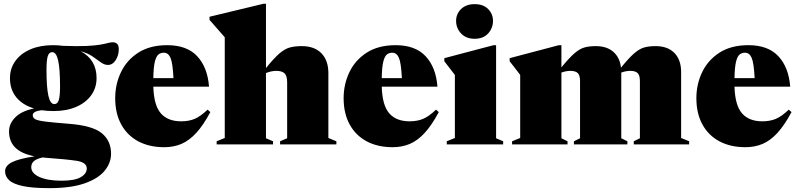

<svg xmlns="http://www.w3.org/2000/svg" viewBox="-20 -767 4240 1020"><path d="M265 -177Q231 -177 201 -181.5Q154 -176 154 -155Q154 -141.5 166.8 -134Q179.5 -126.5 220.5 -121.2Q261.5 -116 345 -109.5Q470.5 -100 520.2 -59.8Q570 -19.5 570 49.5Q570 98.5 535.8 140.2Q501.5 182 429.2 207.2Q357 232.5 242 232.5Q151.5 232.5 100.2 221.2Q49 210 28 189.8Q7 169.5 7 143Q7 113.5 43 95Q79 76.5 163.5 63.5Q93.5 49.5 60.8 16.8Q28 -16 28 -69Q28 -110 61 -143.5Q94 -177 161 -191Q100 -209 66.5 -250.2Q33 -291.5 33 -351.5Q33 -404 61.8 -443.5Q90.5 -483 141.8 -505Q193 -527 261 -527Q289.5 -527 315.5 -523.5Q392 -520.5 439 -522.8Q486 -525 512.5 -529.8Q539 -534.5 553.5 -538.5Q568 -542.5 579.5 -542.5Q592.5 -542.5 601.8 -534.5Q611 -526.5 611 -505.5Q611 -473.5 594.8 -447.8Q578.5 -422 553.5 -422Q534.5 -422 515.8 -435.8Q497 -449.5 471.8 -467Q446.5 -484.5 408.5 -495Q493 -449.5 493 -352.5Q493 -300 464.2 -260.5Q435.5 -221 384.2 -199Q333 -177 265 -177ZM268.5 -214Q285.5 -214 292.2 -235.2Q299 -256.5 299 -308.5Q299 -401 289 -445.5Q279 -490 257.5 -490Q240.5 -490 233.8 -468.8Q227 -447.5 227 -395.5Q227 -303 237 -258.5Q247 -214 268.5 -214ZM146 121Q146 154 190 173.5Q234 193 306.5 193Q377 193 409 174.2Q441 155.5 441 128Q441 95.5 386.5 87.2Q332 79 227.5 71.5Q216 70.5 205.5 69.5Q172 77.5 159 90Q146 102.5 146 121Z M868.5 -527Q973 -527 1027.8 -468.2Q1082.5 -409.5 1090.5 -306.5H794.5Q797.5 -207 834.5 -164.8Q871.5 -122.5 942.5 -122.5Q982.5 -122.5 1013.5 -135.2Q1044.5 -148 1083 -184.5L1097.5 -171.5Q1060 -101.5 1022.5 -60.8Q985 -20 943.8 -2.5Q902.5 15 852.5 15Q773 15 714.5 -16.2Q656 -47.5 624 -106Q592 -164.5 592 -245Q592 -320 623 -384.2Q654 -448.5 715.5 -487.8Q777 -527 868.5 -527ZM850.5 -487Q833 -487 821 -476.8Q809 -466.5 802.2 -437.5Q795.5 -408.5 794.5 -352H901.5Q897.5 -432.5 885.8 -459.8Q874 -487 850.5 -487Z M1430.5 0H1131V-16.5L1174 -34V-569L1093 -661.5V-678L1379.5 -747H1393V-405.5Q1435.5 -458 1464.2 -482.8Q1493 -507.5 1519.8 -514.8Q1546.5 -522 1583.5 -522Q1650.5 -522 1687.5 -484Q1724.5 -446 1724.5 -378.5V-34L1767 -16.5V0H1468V-16.5L1505.5 -32.5V-329Q1505.5 -364.5 1491.5 -377.5Q1477.5 -390.5 1448.5 -390.5Q1436 -390.5 1422.8 -388Q1409.5 -385.5 1393 -379V-32.5L1430.5 -16.5Z M2082 -527Q2186.5 -527 2241.2 -468.2Q2296 -409.5 2304 -306.5H2008Q2011 -207 2048 -164.8Q2085 -122.5 2156 -122.5Q2196 -122.5 2227 -135.2Q2258 -148 2296.5 -184.5L2311 -171.5Q2273.5 -101.5 2236 -60.8Q2198.5 -20 2157.2 -2.5Q2116 15 2066 15Q1986.5 15 1928 -16.2Q1869.5 -47.5 1837.5 -106Q1805.5 -164.5 1805.5 -245Q1805.5 -320 1836.5 -384.2Q1867.5 -448.5 1929 -487.8Q1990.5 -527 2082 -527ZM2064 -487Q2046.5 -487 2034.5 -476.8Q2022.5 -466.5 2015.8 -437.5Q2009 -408.5 2008 -352H2115Q2111 -432.5 2099.2 -459.8Q2087.5 -487 2064 -487Z M2501.5 -561Q2456 -561 2429.5 -589.2Q2403 -617.5 2403 -656Q2403 -693 2429.5 -719Q2456 -745 2501.5 -745Q2547.5 -745 2573.2 -719Q2599 -693 2599 -656Q2599 -617.5 2573.2 -589.2Q2547.5 -561 2501.5 -561ZM2615.5 -527V-32.5L2653 -16.5V0H2353.5V-16.5L2396.5 -34V-369L2340.5 -441.5V-458L2602 -527Z M3598.5 -384V-34L3641 -16.5V0H3347V-16.5L3379.5 -32.5V-335.5Q3379.5 -368 3367 -379.2Q3354.5 -390.5 3328.5 -390.5Q3317.5 -390.5 3306 -388.5Q3294.5 -386.5 3280.5 -381.5V-32.5L3313 -16.5V0H3029V-16.5L3061.5 -32.5V-335.5Q3061.5 -368 3049 -379.2Q3036.5 -390.5 3010.5 -390.5Q2999.5 -390.5 2988 -388.5Q2976.5 -386.5 2962.5 -381.5V-32.5L2995 -16.5V0H2700.5V-16.5L2743.5 -34V-369Q2735 -380.5 2719.2 -401Q2703.5 -421.5 2687.5 -441.5V-458L2949 -527H2962.5V-409Q3004.5 -460.5 3032.5 -484.5Q3060.5 -508.5 3086 -515.2Q3111.5 -522 3145 -522Q3203.5 -522 3238.2 -491.8Q3273 -461.5 3279 -407.5Q3321.5 -460 3349.8 -484.2Q3378 -508.5 3403.5 -515.2Q3429 -522 3463 -522Q3527.5 -522 3563 -485.5Q3598.5 -449 3598.5 -384Z M3956 -527Q4060.5 -527 4115.2 -468.2Q4170 -409.5 4178 -306.5H3882Q3885 -207 3922 -164.8Q3959 -122.5 4030 -122.5Q4070 -122.5 4101 -135.2Q4132 -148 4170.5 -184.5L4185 -171.5Q4147.5 -101.5 4110 -60.8Q4072.5 -20 4031.2 -2.5Q3990 15 3940 15Q3860.5 15 3802 -16.2Q3743.5 -47.5 3711.5 -106Q3679.5 -164.5 3679.5 -245Q3679.5 -320 3710.5 -384.2Q3741.5 -448.5 3803 -487.8Q3864.5 -527 3956 -527ZM3938 -487Q3920.5 -487 3908.5 -476.8Q3896.5 -466.5 3889.8 -437.5Q3883 -408.5 3882 -352H3989Q3985 -432.5 3973.2 -459.8Q3961.5 -487 3938 -487Z"/></svg>

Font: Newsreader 72pt ExtraBold
Style: Regular
Weight: 800
Designer: Hugues Gentile
Foundry: Production Type
Version: Version 1.003; ttfautohint (v1.8.3)